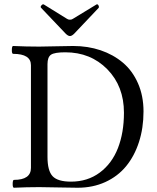

<svg xmlns="http://www.w3.org/2000/svg" viewBox="-20 -883 739 906"><path d="M290 -724.1 173.8 -846.2Q169.4 -850.6 175.5 -857.7Q181.6 -864.7 187 -861.8L294.9 -794.9Q301.3 -790 310.1 -790Q318.8 -790 325.2 -794.9L435.1 -861.8Q438.5 -864.3 441.9 -861.1Q445.3 -857.9 446.3 -853.5Q447.3 -849.1 445.8 -846.2L330.1 -724.1Q318.8 -712.9 310.1 -712.9Q301.3 -712.9 290 -724.1ZM45.9 2.9Q39.6 2.9 39.8 -15.6Q40 -34.2 45.9 -34.2Q126 -34.2 126 -90.8V-575.2Q126 -628.9 42 -628.9Q35.6 -628.9 35.9 -647.5Q36.1 -666 42 -666Q103.5 -663.1 165 -663.1Q192.4 -663.1 245.6 -664.6Q298.8 -666 325.2 -666Q394.5 -666 454.6 -645.8Q514.6 -625.5 559.8 -587.4Q605 -549.3 631.1 -490Q657.2 -430.7 657.2 -356.9Q657.2 -278.8 635.7 -212.6Q614.3 -146.5 575 -98.6Q535.6 -50.8 476.8 -23.9Q418 2.9 346.2 2.9Q316.4 2.9 256.1 1.5Q195.8 0 165 0Q106 0 45.9 2.9ZM314.9 -25.9Q393.1 -25.9 450.4 -68.4Q507.8 -110.8 536.4 -183.8Q564.9 -256.8 564.9 -351.1Q564.9 -476.1 486.3 -556.2Q407.7 -636.2 288.1 -636.2Q237.8 -636.2 220.9 -625Q204.1 -613.8 204.1 -580.1V-143.1Q204.1 -77.1 228.3 -51.5Q252.4 -25.9 314.9 -25.9Z"/></svg>

Font: Junicode SmCond
Style: Regular
Weight: 400
Width: 4
Designer: Peter S. Baker
Version: Version 2.206